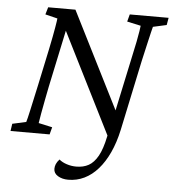

<svg xmlns="http://www.w3.org/2000/svg" viewBox="-54 -623 786 870"><g transform="rotate(5 339.0 -187.5)"><path d="M457 -59.6 459 3.9 210 -492.2H222.7L164.1 -215.8Q159.2 -190.4 152.3 -155.8Q145.5 -121.1 140.1 -90.8Q134.8 -60.5 132.8 -46.9L195.3 -33.2L186.5 0H8.8L13.7 -33.2L76.2 -46.9Q80.1 -58.6 89.8 -102.5Q99.6 -146.5 115.2 -218.8L150.4 -384.8Q164.1 -451.2 169.9 -486.3Q175.8 -521.5 175.8 -526.4L120.1 -540L129.9 -573.2H253.9L480.5 -123L471.7 -120.1L524.4 -367.2Q536.1 -420.9 542.5 -452.6Q548.8 -484.4 551.3 -501.5Q553.7 -518.6 554.7 -526.4L492.2 -540L501 -573.2H677.7L671.9 -540L610.4 -526.4Q608.4 -517.6 604 -501Q599.6 -484.4 592.8 -453.1Q585.9 -421.9 573.2 -367.2L505.9 -48.8Q493.2 9.8 472.2 55.2Q451.2 100.6 423.3 132.3Q395.5 164.1 361.3 180.7Q327.1 197.3 288.1 197.3Q260.7 197.3 241.2 185.5Q221.7 173.8 221.7 153.3Q221.7 142.6 226.1 131.8Q230.5 121.1 241.2 109.4Q254.9 121.1 275.9 127.9Q296.9 134.8 319.3 134.8Q351.6 134.8 375.5 121.6Q399.4 108.4 417.5 76.2Q435.5 43.9 447.3 -13.7Z"/></g></svg>

Font: Crimson Pro Light
Style: Italic
Weight: 300
Italic angle: -12°
Designer: Jacques Le Bailly
Foundry: Baron von Fonthausen
Version: Version 1.003